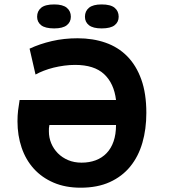

<svg xmlns="http://www.w3.org/2000/svg" viewBox="-20 -851 779 884"><path d="M60.5 0ZM207.5 -275.4Q205.6 -267.1 205.3 -260.7Q205.1 -254.4 205.1 -246.1Q205.1 -217.3 215.8 -191.4Q226.6 -165.5 246.3 -145.5Q266.1 -125.5 293.7 -113.8Q321.3 -102.1 355.5 -102.1Q391.1 -102.1 420.4 -113Q449.7 -124 470.7 -145.8Q491.7 -167.5 502.9 -200Q514.2 -232.4 514.2 -275.4ZM514.2 -390.6Q504.9 -467.3 459.2 -509.8Q413.6 -552.2 325.7 -552.2Q301.3 -552.2 275.9 -548.8Q250.5 -545.4 226.8 -539.6Q203.1 -533.7 181.6 -525.4Q160.2 -517.1 143.6 -507.8L116.2 -627Q163.1 -648.9 219 -661.9Q274.9 -674.8 337.4 -674.8Q407.7 -674.8 465.8 -654.5Q523.9 -634.3 565.7 -592Q607.4 -549.8 630.6 -485.1Q653.8 -420.4 653.8 -331.1Q653.8 -256.3 635.5 -193.4Q617.2 -130.4 579.8 -84.5Q542.5 -38.6 485.6 -12.7Q428.7 13.2 351.1 13.2Q281.2 13.2 227.1 -10Q172.9 -33.2 135.7 -74.2Q98.6 -115.2 79.6 -171.1Q60.5 -227.1 60.5 -292.5Q60.5 -318.8 63.2 -342Q65.9 -365.2 70.3 -390.6ZM150.9 -773.9Q150.9 -799.8 169.4 -815.2Q188 -830.6 229.5 -830.6Q269 -830.6 287.6 -815.2Q306.2 -799.8 306.2 -773.9Q306.2 -749.5 287.6 -734.9Q269 -720.2 229.5 -720.2Q188 -720.2 169.4 -734.9Q150.9 -749.5 150.9 -773.9ZM371.1 -773.9Q371.1 -799.8 389.6 -815.2Q408.2 -830.6 447.8 -830.6Q489.3 -830.6 507.8 -815.2Q526.4 -799.8 526.4 -773.9Q526.4 -749.5 507.8 -734.9Q489.3 -720.2 447.8 -720.2Q408.2 -720.2 389.6 -734.9Q371.1 -749.5 371.1 -773.9Z"/></svg>

Font: PT Astra Sans
Style: Bold
Weight: 700
Designer: A.Korolkova, I. Chaeva
Foundry: ParaType Ltd
Version: Version 1.001; ttfautohint (v1.6)